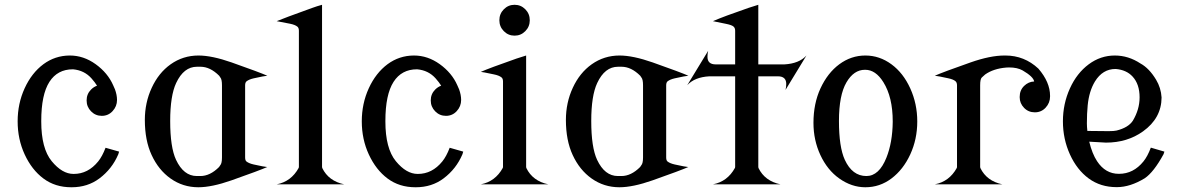

<svg xmlns="http://www.w3.org/2000/svg" viewBox="-20 -770 4937 802"><path d="M53.7 -263.2Q53.7 -337.4 83 -401.4Q112.3 -465.3 161.6 -502Q210 -537.6 270.5 -538.1H272Q329.1 -538.1 379.4 -502Q430.2 -465.3 452.6 -414.1L459.5 -398.4L460 -397.5Q468.8 -373.5 468.8 -352.5Q468.8 -325.7 450.2 -305.7Q432.1 -286.1 405.3 -286.1Q378.9 -286.1 360.4 -304.9Q341.8 -323.7 341.8 -350.6Q341.8 -377.4 360.4 -396Q371.6 -407.2 385.3 -412.1Q377 -425.8 362.3 -442.4Q332.5 -476.1 285.2 -480.5H284.2Q220.2 -480.5 186.5 -428.2Q152.3 -375 152.3 -264.6V-262.7Q152.3 -149.9 196 -96.7Q239.7 -43.5 287.1 -43.5H288.1Q347.7 -43.5 390.1 -95.7Q407.2 -116.7 420.9 -152.8L477.5 -136.7Q476.1 -130.4 474.1 -125.5Q448.2 -64.5 395.5 -24.9Q346.2 12.2 279.3 12.2H277.8Q210.4 12.2 161.6 -24.2Q112.8 -60.5 83 -125Q53.7 -188.5 53.7 -263.2Z M690.9 -264.6Q690.9 -154.8 715.3 -102.5Q747.1 -34.7 802.2 -34.7Q809.6 -34.7 816.9 -34.7Q857.4 -34.7 895 -72.3L899.9 -79.6Q907.2 -87.4 907.2 -112.3V-413.6Q907.2 -438.5 900.4 -446.3L895.5 -453.6Q857.9 -491.2 817.4 -491.2Q810.1 -491.2 802.7 -491.2Q747.6 -491.2 715.8 -423.3Q690.9 -370.1 690.9 -264.6ZM585 -269Q585 -341.3 613.8 -403.3Q642.6 -465.8 692.9 -501.5Q744.6 -538.1 809.1 -538.1Q865.2 -538.1 947.3 -509.3Q1064.9 -467.8 1096.7 -453.6Q1085.9 -453.1 1040 -442.9Q1020.5 -438.5 1010.3 -430.7Q1003.9 -425.8 1003.9 -413.6V-112.3Q1003.9 -99.6 1009.8 -95.2Q1020 -87.4 1039.6 -83Q1085.4 -72.8 1096.2 -72.3Q1064.5 -58.1 946.8 -16.6Q864.7 12.2 808.6 12.2Q744.1 12.2 692.4 -24.4Q642.1 -60.1 613.3 -122.6Q585 -183.6 585 -269Z M1135.7 -681.6Q1160.6 -692.4 1285.2 -737.3Q1303.7 -744.1 1325.2 -750V-72.3L1326.2 -67.9Q1352.5 -13.7 1418 0H1135.7Q1196.3 -11.7 1227.5 -68.4L1228.5 -72.3V-641.6Q1228.5 -653.8 1222.2 -658.7Q1212.9 -666.5 1191.4 -670.9Q1140.1 -681.2 1135.7 -681.6Z M1491.2 -263.2Q1491.2 -337.4 1520.5 -401.4Q1549.8 -465.3 1599.1 -502Q1647.5 -537.6 1708 -538.1H1709.5Q1766.6 -538.1 1816.9 -502Q1867.7 -465.3 1890.1 -414.1L1897 -398.4L1897.5 -397.5Q1906.2 -373.5 1906.2 -352.5Q1906.2 -325.7 1887.7 -305.7Q1869.6 -286.1 1842.8 -286.1Q1816.4 -286.1 1797.9 -304.9Q1779.3 -323.7 1779.3 -350.6Q1779.3 -377.4 1797.9 -396Q1809.1 -407.2 1822.8 -412.1Q1814.5 -425.8 1799.8 -442.4Q1770 -476.1 1722.7 -480.5H1721.7Q1657.7 -480.5 1624 -428.2Q1589.8 -375 1589.8 -264.6V-262.7Q1589.8 -149.9 1633.5 -96.7Q1677.2 -43.5 1724.6 -43.5H1725.6Q1785.2 -43.5 1827.6 -95.7Q1844.7 -116.7 1858.4 -152.8L1915 -136.7Q1913.6 -130.4 1911.6 -125.5Q1885.7 -64.5 1833 -24.9Q1783.7 12.2 1716.8 12.2H1715.3Q1647.9 12.2 1599.1 -24.2Q1550.3 -60.5 1520.5 -125Q1491.2 -188.5 1491.2 -263.2Z M1988.3 -469.7Q2023.4 -485.4 2137.7 -525.4Q2155.8 -531.7 2177.7 -538.1V-72.3L2178.7 -67.9Q2205.1 -13.7 2270.5 0H1988.3Q2048.8 -11.7 2080.1 -68.4L2081.1 -72.3V-429.7Q2081.1 -441.9 2074.7 -446.8Q2064.5 -455.1 2042 -459.5Q1994.1 -469.7 1988.3 -469.7ZM2084.5 -639.9Q2065.9 -658.7 2065.9 -685.5Q2065.9 -712.4 2084.5 -731.2Q2103 -750 2129.4 -750Q2155.8 -750 2174.3 -731.2Q2192.9 -712.4 2192.9 -685.5Q2192.9 -658.7 2174.3 -639.9Q2155.8 -621.1 2129.4 -621.1Q2103 -621.1 2084.5 -639.9Z M2449.7 -264.6Q2449.7 -154.8 2474.1 -102.5Q2505.9 -34.7 2561 -34.7Q2568.4 -34.7 2575.7 -34.7Q2616.2 -34.7 2653.8 -72.3L2658.7 -79.6Q2666 -87.4 2666 -112.3V-413.6Q2666 -438.5 2659.2 -446.3L2654.3 -453.6Q2616.7 -491.2 2576.2 -491.2Q2568.8 -491.2 2561.5 -491.2Q2506.3 -491.2 2474.6 -423.3Q2449.7 -370.1 2449.7 -264.6ZM2343.8 -269Q2343.8 -341.3 2372.6 -403.3Q2401.4 -465.8 2451.7 -501.5Q2503.4 -538.1 2567.9 -538.1Q2624 -538.1 2706.1 -509.3Q2823.7 -467.8 2855.5 -453.6Q2844.7 -453.1 2798.8 -442.9Q2779.3 -438.5 2769 -430.7Q2762.7 -425.8 2762.7 -413.6V-112.3Q2762.7 -99.6 2768.6 -95.2Q2778.8 -87.4 2798.3 -83Q2844.2 -72.8 2855 -72.3Q2823.2 -58.1 2705.6 -16.6Q2623.5 12.2 2567.4 12.2Q2502.9 12.2 2451.2 -24.4Q2400.9 -60.1 2372.1 -122.6Q2343.8 -183.6 2343.8 -269Z M2850.6 -414.1 2938 -557.6Q2935.1 -545.4 2935.1 -532.7Q2935.1 -501 2969.7 -501Q2970.7 -501 2972.2 -501H2974.1H3050.8V-641.6Q3050.8 -652.8 3044.4 -658.7Q3037.1 -665.5 3012.7 -670.4Q2985.4 -675.8 2958 -681.6Q3002.4 -701.2 3107.4 -737.3Q3126 -743.7 3147.5 -750V-501H3252.4H3256.3Q3317.9 -504.4 3348.6 -538.1L3261.2 -394.5Q3264.2 -406.7 3264.2 -419.4Q3264.2 -451.2 3229.5 -451.2Q3228.5 -451.2 3227.1 -451.2H3225.1H3147.5V-72.3L3148.4 -67.9Q3174.8 -13.7 3240.2 0H2958Q3018.6 -11.7 3049.8 -68.4L3050.8 -72.3V-451.2H2946.8H2942.9Q2881.3 -447.8 2850.6 -414.1Z M3484.4 -264.6Q3484.4 -155.8 3508.8 -102.5Q3540 -34.7 3599.1 -34.7Q3651.9 -34.7 3682.6 -111.3Q3708 -174.8 3709 -260.7V-262.7Q3709 -364.3 3669.9 -426.8Q3637.7 -478.5 3594.2 -478.5Q3593.8 -478.5 3592.8 -478.5Q3546.4 -478.5 3515.6 -425.8Q3484.4 -372.6 3484.4 -264.6ZM3377.9 -256.8Q3377.9 -337.4 3407.2 -400.9Q3437 -465.3 3485.8 -501.5Q3535.2 -538.1 3594.7 -538.1Q3653.8 -538.1 3703.6 -501.5Q3752.9 -465.3 3782.2 -400.9Q3811.5 -336.4 3811.5 -262.7Q3811.5 -188.5 3782.2 -125Q3752.9 -61.5 3703.6 -24.4Q3654.8 12.2 3594.7 12.2Q3537.6 12.2 3485.8 -24.4Q3436 -59.6 3406.7 -122.6Q3377.9 -184.6 3377.9 -256.8Z M3884.8 0Q3945.3 -11.7 3976.6 -68.4L3977.5 -72.3V-413.6Q3977.5 -425.3 3971.2 -430.7Q3962.4 -438.5 3941.4 -442.9Q3897.5 -452.6 3884.8 -453.6Q3918.5 -468.8 4034.2 -509.3Q4116.2 -538.1 4175.8 -538.1Q4177.7 -538.1 4179.7 -538.1Q4258.8 -538.1 4317.4 -483.4Q4366.2 -426.8 4366.2 -369.6Q4366.2 -368.2 4366.2 -367.2Q4366.2 -340.3 4347.7 -320.3Q4329.6 -300.8 4302.7 -300.8Q4275.9 -300.8 4257.8 -319.3Q4239.3 -338.4 4239.3 -363.8Q4239.3 -364.7 4239.3 -365.2Q4239.3 -393.1 4257.8 -411.1Q4275.9 -428.7 4299.8 -429.7Q4296.4 -449.7 4252 -475.6Q4230 -488.3 4194.8 -488.3Q4189 -488.3 4183.1 -487.8Q4129.9 -483.4 4095.2 -459Q4092.8 -457.5 4081.1 -446.3Q4074.2 -439.9 4074.2 -413.6V-72.3L4075.2 -67.9Q4101.6 -13.7 4167 0Z M4419.9 -263.2Q4419.9 -336.4 4449.2 -400.9Q4478 -464.4 4527.8 -501.5Q4577.1 -538.1 4636.7 -538.1Q4693.4 -538.1 4743.7 -504.9Q4780.3 -484.9 4809.1 -437Q4829.6 -402.8 4832 -362.8Q4831.5 -276.4 4754.4 -221.2Q4689 -174.3 4599.6 -174.3Q4598.6 -174.3 4529.8 -178.2Q4542 -127.9 4562.5 -96.7Q4597.2 -43.9 4653.3 -43.9H4654.3Q4714.4 -43.9 4756.3 -95.7Q4773.4 -116.7 4787.1 -153.3L4843.8 -136.7Q4841.8 -128.9 4840.3 -126Q4799.3 -50.8 4761.7 -25.4Q4700.7 11.7 4645.5 11.7H4644Q4577.1 11.7 4527.8 -24.4Q4478.5 -60.5 4449.2 -125Q4419.9 -189.5 4419.9 -263.2ZM4740.2 -363.3Q4740.2 -418.5 4710.9 -450.2Q4685.5 -478 4640.6 -481.9H4639.6Q4585.9 -481.9 4553.7 -429.7Q4529.3 -389.6 4523.4 -330.1Q4520 -295.4 4520 -254.9Q4520 -241.2 4522 -223.1Q4566.4 -222.2 4610.8 -222.2Q4633.8 -222.2 4643.6 -224.6Q4692.9 -236.8 4711.9 -265.6Q4740.2 -313 4740.2 -363.3Z"/></svg>

Font: Modern Antiqua
Style: Regular
Weight: 500
Version: Version 1.0